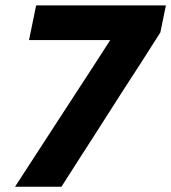

<svg xmlns="http://www.w3.org/2000/svg" viewBox="-20 -708 649 728"><path d="M37 0Q78 -63 119.5 -127Q160 -189.5 201 -252.5L326 -444.5Q344.5 -473.5 362.5 -501Q380.5 -528.5 398 -556H90L117 -687.5H609L588 -585Q551.5 -528 516 -472Q480 -416 442.5 -358.5L359.5 -228.5Q323 -172 286.5 -115Q250 -57.5 213 0Z"/></svg>

Font: Heraclito
Style: Bold Italic
Weight: 700
Italic angle: -12°
Designer: Kostas Bartsokas (font) & Cristiano Sobral (main changes)
Foundry: Kostas Bartsokas (font) & Cristiano Sobral (main changes)
Version: Version 1.00;July 8, 2020;FontCreator 13.0.0.2655 64-bit